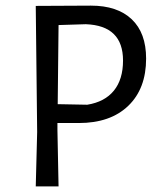

<svg xmlns="http://www.w3.org/2000/svg" viewBox="-20 -662 575 682"><path d="M499 -454Q499 -347 435.5 -286Q372 -225 260 -225H184V-200L188 0H107L112 -193L107 -641L303 -642Q397 -642 448 -593.5Q499 -545 499 -454ZM417 -447Q417 -571 285 -576L188 -573L185 -292L290 -290Q352 -300 384.5 -340Q417 -380 417 -447Z"/></svg>

Font: Alegreya Sans
Style: Regular
Weight: 400
Designer: Juan Pablo del Peral
Foundry: Huerta Tipografica
Version: Version 2.008; ttfautohint (v1.6)